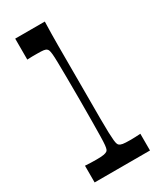

<svg xmlns="http://www.w3.org/2000/svg" viewBox="-190 -803 719 865"><g transform="rotate(-30 170.0 -370.0)"><path d="M33 0V-87Q49 -86 63.5 -85.5Q78 -85 93 -85Q120 -85 131.5 -87.5Q143 -90 148 -94Q151 -96 153.5 -102Q156 -108 157.5 -122.5Q159 -137 159.5 -165.5Q160 -194 160.5 -241Q161 -288 161 -360Q161 -430 160.5 -477Q160 -524 159.5 -552Q159 -580 157.5 -595Q156 -610 153.5 -616Q151 -622 148 -624Q143 -629 132 -630.5Q121 -632 98 -632Q85 -632 73 -632Q61 -632 47 -631V-740H201Q200 -705 199.5 -676Q199 -647 199 -618.5Q199 -590 199 -554Q199 -518 199 -469Q199 -420 199 -351Q199 -282 199 -236.5Q199 -191 200 -163.5Q201 -136 202.5 -122Q204 -108 206.5 -102Q209 -96 212 -94Q218 -89 229.5 -87Q241 -85 268 -85Q281 -85 293.5 -85.5Q306 -86 321 -87V0Z"/></g></svg>

Font: Ojuju SemiBold
Style: Regular
Weight: 600
Designer: Chisaokwu Joboson, Mirko Velimirovic
Foundry: Udi Foundry
Version: Version 1.000